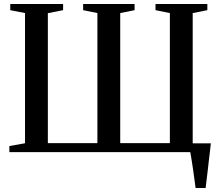

<svg xmlns="http://www.w3.org/2000/svg" viewBox="-20 -763 1100 963"><path d="M961 180Q958 159 954.8 133.8Q951.5 108.5 947.8 83.2Q944 58 940.5 35.8Q937 13.5 934 -1.5L901.5 -44H1037.5Q1035.5 -24.5 1032.8 -1.8Q1030 21 1027.2 45.2Q1024.5 69.5 1021.8 93.2Q1019 117 1016.2 139.2Q1013.5 161.5 1011.5 180ZM27 0V-30.5L105.5 -44.5V-697.5L31.5 -712V-743H296.5V-712L220 -697V-45H468.5V-697.5L397 -712V-743H655V-712L583 -697.5V-45H832V-697.5L760 -712V-743H1020V-712L946.5 -697.5V-44.5L1024.5 -30.5V0Z"/></svg>

Font: Merriweather 96pt Medium
Style: Regular
Weight: 500
Version: Version 2.100